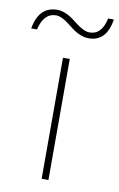

<svg xmlns="http://www.w3.org/2000/svg" viewBox="-142 -735 486 781"><g transform="rotate(10 101.5 -344.5)"><path d="M264 -689Q249 -596 176 -596Q138 -596 96.5 -630.5Q55 -665 30 -665Q-21 -665 -37 -595H-61Q-45 -688 31 -688Q66 -688 108 -654Q150 -620 175 -620Q226 -620 240 -689ZM115 -500V0H87V-500Z"/></g></svg>

Font: Elaine Sans ExtraLight
Style: Regular
Weight: 275
Designer: Wei Huang
Foundry: Wei Huang
Version: Version 2.001;December 24, 2019;FontCreator 12.0.0.2547 64-b